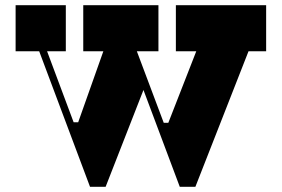

<svg xmlns="http://www.w3.org/2000/svg" viewBox="-20 -720 1083 738"><path d="M589 -523H300V-700H589ZM233 -523H40V-700H233ZM149 -555 272 -226 401 -590H473L540 -396L386 -2H326L119 -554ZM1003 -523H656V-700H1003ZM494 -555 618 -225 777 -632H978L731 -2H671L464 -554ZM596 -248H638L618 -208ZM251 -250H293L273 -210Z"/></svg>

Font: Space Cowgirl
Style: Regular
Weight: 400
Designer: Valery Marier
Foundry: Valery Marier
Version: Version 1.000